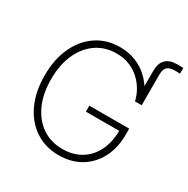

<svg xmlns="http://www.w3.org/2000/svg" viewBox="-184 -981 1128 1153"><g transform="rotate(30 380.5 -404.5)"><path d="M613.3 -499.5V-713.9Q613.3 -767.1 640.4 -793.2Q667.5 -819.3 720.2 -819.3Q730.5 -819.3 741.5 -819.1Q752.4 -818.8 760.7 -818.4V-778.8Q752 -779.3 742.2 -779.5Q732.4 -779.8 726.1 -779.8Q689.9 -779.8 673.1 -764.4Q656.2 -749 656.2 -713.9V-499.5ZM374 9.8Q280.3 9.8 210.2 -36.9Q140.1 -83.5 101.1 -167.5Q62 -251.5 62 -363.3Q62 -476.6 101.1 -560.3Q140.1 -644 209.7 -690.7Q279.3 -737.3 371.1 -737.3Q432.6 -737.3 481.9 -716.8Q531.2 -696.3 567.6 -661.9Q604 -627.4 626.5 -585.2Q648.9 -543 656.2 -499.5H609.9Q602.1 -535.6 582.5 -570.3Q563 -605 532.7 -633.1Q502.4 -661.1 461.9 -677.5Q421.4 -693.8 371.1 -693.8Q293.5 -693.8 233.9 -653.3Q174.3 -612.8 140.6 -538.6Q106.9 -464.4 106.9 -363.3Q106.9 -263.7 140.4 -189.7Q173.8 -115.7 233.9 -74.7Q293.9 -33.7 374 -33.7Q447.3 -33.7 501.7 -66.7Q556.2 -99.6 586.2 -160.2Q616.2 -220.7 616.2 -303.7L632.3 -298.8H385.3V-340.3H661.6V-299.8Q661.6 -206.1 625.2 -136.7Q588.9 -67.4 524.2 -28.8Q459.5 9.8 374 9.8Z"/></g></svg>

Font: Inter 18pt ExtraLight
Style: Regular
Weight: 250
Designer: Rasmus Andersson
Foundry: rsms
Version: Version 4.001;git-66647c0bb